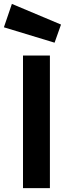

<svg xmlns="http://www.w3.org/2000/svg" viewBox="-44 -965 350 985"><path d="M74 0V-680H212V0ZM17 -945 269 -839 236 -746 -24 -825Z"/></svg>

Font: Titillium Web
Style: Bold
Weight: 700
Version: Version 1.001;PS 57.000;hotconv 1.0.70;makeotf.lib2.5.55311